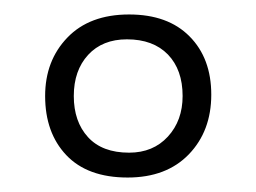

<svg xmlns="http://www.w3.org/2000/svg" viewBox="-20 -801 358 268"><path d="M158.2 -553.2Q102.1 -553.2 72.5 -584.5Q43 -615.7 43 -667Q43 -716.3 74 -748.5Q105 -780.8 160.2 -780.8Q214.4 -780.8 244.6 -750.2Q274.9 -719.7 274.9 -668.9Q274.9 -618.2 243.7 -585.7Q212.4 -553.2 158.2 -553.2ZM160.2 -587.9Q193.8 -587.9 214.4 -610.4Q234.9 -632.8 234.9 -667Q234.9 -703.6 214.4 -724.9Q193.8 -746.1 157.2 -746.1Q123 -746.1 103 -724.4Q83 -702.6 83 -667Q83 -631.3 102.8 -609.6Q122.6 -587.9 160.2 -587.9Z"/></svg>

Font: Literata Light
Style: Regular
Weight: 300
Designer: Latin by Veronika Burian and Jose Scaglione. Greek by Irene Vlachou. Cyrillic by Vera Evstafieva.
Foundry: TypeTogether
Version: Version 3.021